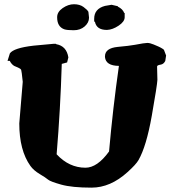

<svg xmlns="http://www.w3.org/2000/svg" viewBox="-20 -862 806 894"><path d="M394.5 -779.3Q394.5 -756.8 374.3 -739Q354 -721.2 323.2 -721.2Q292.5 -721.2 279.3 -725.6Q246.1 -737.8 246.1 -780.8Q246.1 -781.2 246.1 -782.2Q246.1 -806.6 272 -824.5Q297.9 -842.3 324.5 -842.3Q351.1 -842.3 368.7 -829.6Q386.2 -816.9 391.6 -807.1L394.5 -780.3ZM477.1 -722.7Q429.2 -722.7 421.9 -761.2H418.5V-774.4Q418.5 -821.3 468.8 -834.5L499.5 -839.8L528.8 -833V-831.1Q551.8 -819.8 558.1 -801.8H560.5V-781.7Q560.5 -761.2 532.2 -742.4Q503.9 -723.6 478.5 -722.7ZM69.8 -287.1 85.9 -481Q80.6 -532.2 78.6 -536.6Q75.7 -542.5 64 -547.4Q52.2 -552.2 46.9 -554.7Q34.2 -561.5 25.4 -578.6H15.1L25.9 -613.3Q43.5 -638.7 136.2 -649.4L231 -658.2H239.7L242.2 -656.2Q290 -647.5 298.3 -594.7L292.5 -571.3L267.6 -564.5Q261.2 -352.5 243.7 -143.6Q301.8 -81.1 377.9 -81.1Q433.1 -81.1 487.8 -156.7Q505.4 -356.9 533.7 -555.2Q472.7 -555.7 468.8 -596.2V-599.6Q468.8 -637.7 527.8 -643.6Q581.1 -648.4 607.9 -653.3Q653.3 -662.1 665.8 -662.1Q678.2 -662.1 695.1 -655Q711.9 -647.9 717.5 -645.5Q723.1 -643.1 727.5 -640.6Q736.8 -635.7 743.2 -630.4L753.4 -603.5L749.5 -578.1Q741.7 -563 728 -561Q711.4 -558.6 711.4 -552.2V-551.8L712.9 -490.2Q711.9 -465.8 686.8 -323.2Q661.6 -180.7 625 -116.7Q613.3 -96.2 573.7 -60.5Q494.1 11.7 406.2 11.7Q315.4 11.7 264.9 -2.4Q214.4 -16.6 203.9 -25.6Q193.4 -34.7 165 -51.5Q136.7 -68.4 121.6 -89.4Q69.8 -162.1 69.8 -287.1Z"/></svg>

Font: Drukaatie burti
Style: Heavy
Weight: 800
Version: Version 0.14